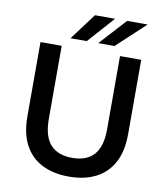

<svg xmlns="http://www.w3.org/2000/svg" viewBox="-97 -980 923 1070"><g transform="rotate(10 365.0 -444.5)"><path d="M365 11Q278 11 214 -21Q150 -53 115 -117.5Q80 -182 80 -280V-700H200V-287Q200 -188 242 -141.5Q284 -95 365 -95Q447 -95 488.5 -141.5Q530 -188 530 -286V-700H650V-280Q650 -182 615 -117.5Q580 -53 516 -21Q452 11 365 11ZM241 -750 353 -900H467L333 -750ZM398 -750 535 -900H651L490 -750Z"/></g></svg>

Font: Golos Text Medium
Style: Regular
Weight: 500
Designer: A.Korolkova, Vitaly Kuzmin
Foundry: ParaType Ltd
Version: Version 2.004